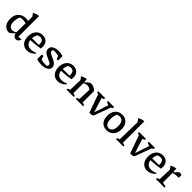

<svg xmlns="http://www.w3.org/2000/svg" viewBox="489 -2588 4423 4423"><g transform="rotate(45 2700.5 -377.0)"><path d="M243 9Q183 9 138 -21.5Q93 -52 68 -107Q43 -162 43 -236Q43 -362 112 -432Q181 -502 298 -502Q331 -502 367.5 -496.5Q404 -491 443 -478L428 -389Q344 -430 267 -430Q235 -430 205 -422.5Q175 -415 147 -399L188 -427Q167 -390 156.5 -343.5Q146 -297 146 -246Q146 -192 160.5 -155.5Q175 -119 202 -100.5Q229 -82 265 -82Q290 -82 317 -91.5Q344 -101 373 -121V-97Q350 -68 321.5 -40.5Q293 -13 259 8Q255 8 251.5 8.5Q248 9 243 9ZM471 7Q447 7 424 -5.5Q401 -18 385 -43.5Q369 -69 365 -105L374 -625L321 -705Q355 -724 391.5 -736.5Q428 -749 471 -753V-77L564 -85Q560 -54 546 -33.5Q532 -13 512 -3Q492 7 471 7ZM411 -763 410 -764H411Z M833 9Q768 9 720 -22Q672 -53 645.5 -109Q619 -165 619 -240Q619 -317 647 -376Q675 -435 726.5 -468.5Q778 -502 847 -502Q903 -502 945 -479Q987 -456 1010 -414Q1033 -372 1033 -316L1030 -250Q969 -239 914.5 -232.5Q860 -226 803.5 -222.5Q747 -219 681 -216L682 -275L936 -277L938 -319Q938 -371 910.5 -401Q883 -431 836 -431Q816 -431 795 -425Q774 -419 754 -409Q736 -373 726.5 -334Q717 -295 717 -256Q717 -167 759.5 -119.5Q802 -72 878 -72Q943 -72 1027 -108L1034 -88Q991 -40 939.5 -15.5Q888 9 833 9Z M1306 7Q1270 7 1228 1Q1186 -5 1141 -18L1182 -94Q1228 -80 1271.5 -72Q1315 -64 1357 -64Q1373 -64 1388.5 -65.5Q1404 -67 1420 -70L1385 -49Q1404 -60 1417 -77.5Q1430 -95 1430 -115Q1430 -136 1410 -151.5Q1390 -167 1358 -181.5Q1326 -196 1290 -212Q1254 -228 1222 -248Q1190 -268 1170 -296.5Q1150 -325 1150 -364Q1150 -430 1207.5 -466Q1265 -502 1360 -502Q1393 -502 1430 -498Q1467 -494 1506 -483L1478 -404Q1434 -417 1391.5 -424Q1349 -431 1311 -431Q1297 -431 1281.5 -430Q1266 -429 1249 -427L1279 -442Q1260 -432 1252 -415.5Q1244 -399 1244 -383Q1244 -361 1264.5 -344.5Q1285 -328 1317 -313Q1349 -298 1384.5 -282.5Q1420 -267 1452 -247Q1484 -227 1504.5 -199Q1525 -171 1525 -133Q1525 -67 1464.5 -30Q1404 7 1306 7ZM1141 -18 1145 -173H1191L1242 -19ZM1460 -337 1406 -485 1506 -483 1504 -337Z M1833 9Q1768 9 1720 -22Q1672 -53 1645.5 -109Q1619 -165 1619 -240Q1619 -317 1647 -376Q1675 -435 1726.5 -468.5Q1778 -502 1847 -502Q1903 -502 1945 -479Q1987 -456 2010 -414Q2033 -372 2033 -316L2030 -250Q1969 -239 1914.5 -232.5Q1860 -226 1803.5 -222.5Q1747 -219 1681 -216L1682 -275L1936 -277L1938 -319Q1938 -371 1910.5 -401Q1883 -431 1836 -431Q1816 -431 1795 -425Q1774 -419 1754 -409Q1736 -373 1726.5 -334Q1717 -295 1717 -256Q1717 -167 1759.5 -119.5Q1802 -72 1878 -72Q1943 -72 2027 -108L2034 -88Q1991 -40 1939.5 -15.5Q1888 9 1833 9Z M2116 0V-32Q2129 -39 2143.5 -45.5Q2158 -52 2179 -57L2189 -382L2135 -455Q2202 -494 2277 -504L2287 -392V-54L2354 -34V0ZM2419 0V-32Q2431 -39 2446 -45.5Q2461 -52 2481 -57L2492 -371L2589 -419V-54L2657 -34V0ZM2280 -370 2277 -391Q2304 -426 2334.5 -453Q2365 -480 2399 -500Q2406 -501 2413.5 -501.5Q2421 -502 2427 -502Q2476 -502 2516 -481.5Q2556 -461 2589 -419L2492 -371Q2443 -411 2388 -411Q2334 -411 2280 -370Z M2866 5 2692 -482H2809L2948 -47H2926L3071 -482H3149L2999 -67Q2992 -45 2985 -31.5Q2978 -18 2965.5 -10.5Q2953 -3 2929.5 0.5Q2906 4 2866 5ZM2772 -416Q2742 -422 2714 -432.5Q2686 -443 2660 -457V-492H2883V-457ZM3114 -416Q3043 -427 2978 -457V-492H3176V-457Z M3424 10Q3357 10 3307.5 -20.5Q3258 -51 3231.5 -107Q3205 -163 3205 -239Q3205 -319 3233.5 -378Q3262 -437 3314 -469.5Q3366 -502 3436 -502Q3505 -502 3555 -471.5Q3605 -441 3632.5 -385.5Q3660 -330 3660 -255Q3660 -174 3631 -114.5Q3602 -55 3549 -22.5Q3496 10 3424 10ZM3431 -57Q3469 -57 3496 -78.5Q3523 -100 3538 -143Q3553 -186 3553 -248Q3553 -308 3538.5 -348.5Q3524 -389 3495.5 -410Q3467 -431 3428 -431Q3402 -431 3370.5 -421.5Q3339 -412 3297 -393L3357 -435Q3334 -391 3322.5 -344.5Q3311 -298 3311 -244Q3311 -183 3326 -141.5Q3341 -100 3368 -78.5Q3395 -57 3431 -57Z M3730 0V-32Q3742 -39 3757 -45.5Q3772 -52 3793 -57L3805 -625L3748 -704Q3783 -724 3820.5 -736.5Q3858 -749 3901 -753V-54L3968 -34V0Z M4195 5 4021 -482H4138L4277 -47H4255L4400 -482H4478L4328 -67Q4321 -45 4314 -31.5Q4307 -18 4294.5 -10.5Q4282 -3 4258.5 0.5Q4235 4 4195 5ZM4101 -416Q4071 -422 4043 -432.5Q4015 -443 3989 -457V-492H4212V-457ZM4443 -416Q4372 -427 4307 -457V-492H4505V-457Z M4747 9Q4682 9 4634 -22Q4586 -53 4559.5 -109Q4533 -165 4533 -240Q4533 -317 4561 -376Q4589 -435 4640.5 -468.5Q4692 -502 4761 -502Q4817 -502 4859 -479Q4901 -456 4924 -414Q4947 -372 4947 -316L4944 -250Q4883 -239 4828.5 -232.5Q4774 -226 4717.5 -222.5Q4661 -219 4595 -216L4596 -275L4850 -277L4852 -319Q4852 -371 4824.5 -401Q4797 -431 4750 -431Q4730 -431 4709 -425Q4688 -419 4668 -409Q4650 -373 4640.5 -334Q4631 -295 4631 -256Q4631 -167 4673.5 -119.5Q4716 -72 4792 -72Q4857 -72 4941 -108L4948 -88Q4905 -40 4853.5 -15.5Q4802 9 4747 9Z M5378 -390Q5281 -401 5192 -362V-380Q5219 -416 5248.5 -444.5Q5278 -473 5311 -496Q5331 -497 5349 -492.5Q5367 -488 5383 -478ZM5030 0V-32Q5043 -40 5058 -46Q5073 -52 5093 -57L5103 -382L5049 -455Q5116 -494 5191 -504L5201 -380V-58L5309 -34V0Z"/></g></svg>

Font: Piazzolla Thin SemiBold
Style: Regular
Weight: 600
Version: Version 2.005